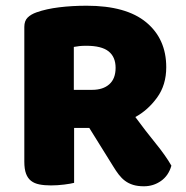

<svg xmlns="http://www.w3.org/2000/svg" viewBox="-20 -643 649 671"><path d="M239 -196V-4Q228 -1 204.5 2Q181 5 158 5Q135 5 117.5 1.5Q100 -2 88.5 -11Q77 -20 71 -36Q65 -52 65 -78V-549Q65 -570 76.5 -581.5Q88 -593 108 -600Q142 -612 187 -617.5Q232 -623 283 -623Q421 -623 491 -565Q561 -507 561 -408Q561 -346 529 -302Q497 -258 453 -234Q489 -185 524 -142Q559 -99 579 -64Q569 -29 542.5 -10.5Q516 8 483 8Q461 8 445 3Q429 -2 417 -11Q405 -20 395 -33Q385 -46 376 -61L292 -196ZM302 -329Q340 -329 362 -348.5Q384 -368 384 -406Q384 -444 359.5 -463.5Q335 -483 282 -483Q267 -483 258 -482Q249 -481 238 -479V-329Z"/></svg>

Font: Baloo
Style: Regular
Weight: 400
Designer: Sarang Kulkarni and Ek Type
Foundry: Ek Type
Version: Version 1.100;PS 1.000;hotconv 1.0.88;makeotf.lib2.5.647800;